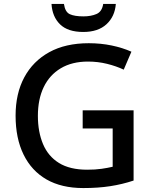

<svg xmlns="http://www.w3.org/2000/svg" viewBox="-20 -943 770 973"><path d="M402 10Q292 10 216 -33.5Q140 -77 99.5 -159.5Q59 -242 59 -357Q59 -469 103 -551Q147 -633 229.5 -678.5Q312 -724 430 -724Q491 -724 546 -712.5Q601 -701 646 -681L607 -590Q569 -608 522.5 -619.5Q476 -631 426 -631Q345 -631 288 -597Q231 -563 201.5 -501.5Q172 -440 172 -356Q172 -275 198 -213Q224 -151 279 -117Q334 -83 422 -83Q463 -83 494.5 -87.5Q526 -92 551 -98V-292H399V-384H657V-28Q600 -9 538.5 0.5Q477 10 402 10ZM567 -923Q562 -859 519.5 -820Q477 -781 402 -781Q324 -781 284.5 -819.5Q245 -858 241 -923H304Q310 -882 334 -871Q358 -860 403 -860Q441 -860 469 -872Q497 -884 503 -923Z"/></svg>

Font: Noto Sans Symbols Medium
Style: Regular
Weight: 500
Version: Version 2.002